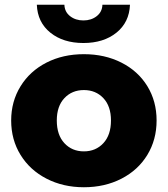

<svg xmlns="http://www.w3.org/2000/svg" viewBox="-20 -779 706 808"><path d="M27 -272Q27 -352 66.5 -416Q106 -480 175.5 -515.5Q245 -551 333 -551Q421 -551 491 -515.5Q561 -480 600 -416.5Q639 -353 639 -272Q639 -191 600 -127Q561 -63 491 -27Q421 9 333 9Q246 9 176 -27Q106 -63 66.5 -127Q27 -191 27 -272ZM447 -272Q447 -332 415 -366Q383 -400 333 -400Q283 -400 251 -366Q219 -332 219 -272Q219 -211 251 -176.5Q283 -142 333 -142Q383 -142 415 -176.5Q447 -211 447 -272ZM135 -759H251Q252 -729 275 -711Q298 -693 331 -693Q364 -693 387 -711Q410 -729 411 -759H527Q524 -685 470 -641.5Q416 -598 331 -598Q246 -598 192 -641.5Q138 -685 135 -759Z"/></svg>

Font: Idrija
Style: Regular
Weight: 800
Designer: Julieta Ulanovsky
Foundry: Julieta Ulanovsky
Version: Version 7.200